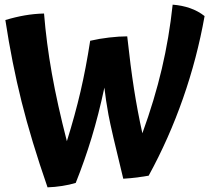

<svg xmlns="http://www.w3.org/2000/svg" viewBox="-20 -730 898 824"><path d="M428 -354Q403 -237 373 -138.5Q343 -40 305 55Q279 63 247 68Q215 73 184 74Q114 -128 72.5 -294Q31 -460 3 -644Q46 -657 86.5 -664Q127 -671 169 -672Q179 -547 202.5 -415Q226 -283 267 -124Q302 -236 325.5 -337Q349 -438 367 -555Q405 -564 448.5 -569Q492 -574 526 -574Q540 -445 555 -349Q570 -253 591 -158Q643 -301 674.5 -435Q706 -569 721 -710Q761 -707 795.5 -695Q830 -683 858 -661Q826 -481 765.5 -308Q705 -135 618 24Q596 28 569 31.5Q542 35 509 37Q457 -175 445.5 -237.5Q434 -300 428 -354Z"/></svg>

Font: Atma SemiBold
Style: Regular
Weight: 600
Designer: Gregori Vincens, Jeremie Hornus, Riccardo Olocco, Yoann Minet.
Foundry: black foundry
Version: Version 1.102;PS 1.100;hotconv 1.0.86;makeotf.lib2.5.63406